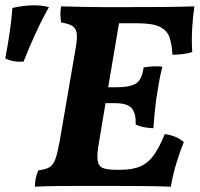

<svg xmlns="http://www.w3.org/2000/svg" viewBox="-113 -703 755 726"><path d="M19 3Q19 -13 22 -28Q25 -43 32 -59Q60 -62 74.5 -71Q89 -80 97 -103Q105 -126 113 -171L173 -520Q180 -558 177 -577.5Q174 -597 159.5 -605.5Q145 -614 118 -618Q116 -632 115.5 -647Q115 -662 118 -679Q153 -678 195.5 -677Q238 -676 278 -676Q318 -676 344 -676Q435 -676 499 -676.5Q563 -677 622 -679Q616 -640 613.5 -593Q611 -546 614 -506Q580 -496 539 -496Q537 -535 528 -561.5Q519 -588 491.5 -601.5Q464 -615 408 -615H337L296 -373H326Q379 -373 401.5 -387.5Q424 -402 430 -448Q447 -451 464.5 -452Q482 -453 501 -451Q494 -424 489 -396Q484 -368 478 -330Q470 -269 467 -218Q448 -219 431.5 -222Q415 -225 400 -232Q402 -271 386.5 -292Q371 -313 319 -313H286L261 -163Q253 -119 256 -97Q259 -75 275.5 -68Q292 -61 326 -61H343Q390 -61 420 -75Q450 -89 470.5 -119Q491 -149 510 -196Q532 -193 549 -186Q566 -179 582 -166Q568 -132 554.5 -88Q541 -44 533 3Q489 1 425 0.5Q361 0 296 0Q254 0 203 0Q152 0 103 0.5Q54 1 19 3ZM-24 -470Q-62 -467 -93 -482Q-83 -535 -76 -583.5Q-69 -632 -66 -673Q-22 -683 16 -683Q33 -683 47 -681Q61 -679 72 -676Q45 -628 20.5 -574.5Q-4 -521 -24 -470Z"/></svg>

Font: Vollkorn
Style: Bold Italic
Weight: 700
Italic angle: -11°
Designer: Friedrich Althausen
Foundry: Friedrich Althausen
Version: Version 5.000; ttfautohint (v1.8.3)